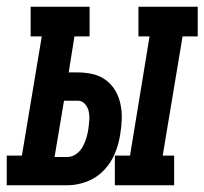

<svg xmlns="http://www.w3.org/2000/svg" viewBox="-66 -550 607 570"><path d="M275 0V-88H320L378 -442H345V-530H521V-442H476L417 -88H451V0ZM-46 0V-88H-1L58 -442H25V-530H200V-442H155L138 -335H165Q188 -335 209.5 -330Q231 -325 248 -312.5Q265 -300 276 -281.5Q287 -263 291.5 -241.5Q296 -220 295.5 -197.5Q295 -175 291 -152Q287 -124 275.5 -95.5Q264 -67 242.5 -44.5Q221 -22 192 -11Q163 0 134 0ZM96 -84H134Q148 -84 160 -92.5Q172 -101 179 -113.5Q186 -126 190 -139Q194 -152 196 -165Q198 -179 199 -192.5Q200 -206 197.5 -218.5Q195 -231 186.5 -241Q178 -251 165 -251H124Z"/></svg>

Font: Iosevka Curly Slab SmBdObl
Style: Regular
Weight: 600
Italic angle: -9°
Monospace: yes
Designer: Belleve Invis
Foundry: Belleve Invis
Version: Version 11.0.0; ttfautohint (v1.8.3)